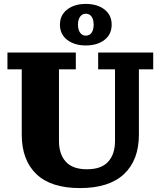

<svg xmlns="http://www.w3.org/2000/svg" viewBox="-20 -950 819 980"><path d="M388 10Q240 10 165.5 -61.5Q91 -133 91 -263V-596H18V-682H367V-596H281V-230Q281 -163 316 -124.5Q351 -86 424 -86Q497 -86 532 -124.5Q567 -163 567 -230V-596H481V-682H762V-596H689V-263Q689 -133 613 -61.5Q537 10 388 10ZM418 -718Q360 -718 323 -746.5Q286 -775 286 -824Q286 -873 323 -901.5Q360 -930 418 -930Q477 -930 513.5 -901.5Q550 -873 550 -824Q550 -775 513.5 -746.5Q477 -718 418 -718ZM418 -768Q437 -768 447.5 -783Q458 -798 458 -824Q458 -850 447.5 -865Q437 -880 418 -880Q400 -880 389 -865Q378 -850 378 -824Q378 -798 389 -783Q400 -768 418 -768Z"/></svg>

Font: Montagu Slab
Style: Bold
Weight: 700
Designer: Florian Karsten
Foundry: Florian Karsten
Version: Version 1.000